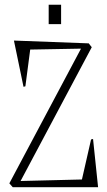

<svg xmlns="http://www.w3.org/2000/svg" viewBox="-20 -781 448 801"><path d="M33.2 0 19 -16.1 317.9 -578.1 106 -574.2 85.9 -420.9 78.1 -418.9 38.1 -611.8 350.1 -600.1 362.8 -584 65.9 -25.9 321.8 -32.2 359.9 -199.2 368.2 -201.2 389.2 0ZM183.1 -680.2V-761.2H234.9V-680.2Z"/></svg>

Font: Halibut Cnd Thin
Style: Regular
Weight: 250
Width: 3
Designer: Matteo Maggi
Foundry: Collletttivo
Version: Version 3.080 | FøM Fix